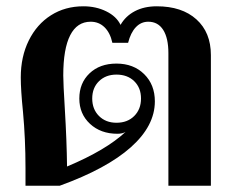

<svg xmlns="http://www.w3.org/2000/svg" viewBox="-20 -590 750 610"><path d="M61 -56Q61 -149 53 -235Q46 -304 46 -344Q46 -410 71.5 -461.5Q97 -513 142 -541.5Q187 -570 245 -570Q285 -570 317.5 -554Q350 -538 363 -511Q379 -539 408.5 -554.5Q438 -570 478 -570Q558 -570 604 -528.5Q650 -487 650 -415V0H515V-421Q515 -469 498.5 -495Q482 -521 451 -521Q428 -521 411.5 -503.5Q395 -486 387 -454H337Q330 -486 312 -503.5Q294 -521 268 -521Q225 -521 203 -478Q181 -435 181 -350Q181 -325 186 -243Q192 -144 193 -61Q317 -113 379 -171Q369 -165 353 -165Q300 -165 266 -196.5Q232 -228 232 -277Q232 -326 264.5 -357Q297 -388 350 -388Q404 -388 438 -354.5Q472 -321 472 -268Q472 -190 395.5 -122Q319 -54 170 0H61ZM428 -277Q428 -311 406.5 -332Q385 -353 350 -353Q316 -353 294.5 -332Q273 -311 273 -277Q273 -243 294.5 -221.5Q316 -200 350 -200Q385 -200 406.5 -221.5Q428 -243 428 -277Z"/></svg>

Font: Fahkwang SemiBold
Style: Regular
Weight: 600
Designer: Suppakit Chalermlarp | Katatrad Co.,Ltd.
Foundry: Cadson Demak Co.,Ltd.
Version: Version 1.000; ttfautohint (v1.6)